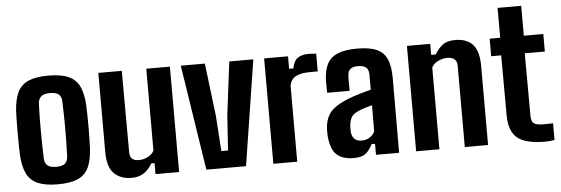

<svg xmlns="http://www.w3.org/2000/svg" viewBox="-50 -924 3181 1089"><g transform="rotate(-5 1540.5 -380.0)"><path d="M239.5 9.5Q168.5 9.5 126 -9Q83.5 -27.5 63.2 -68.5Q43 -109.5 39.5 -176.5Q38.5 -198.5 38 -230.8Q37.5 -263 37.5 -299.2Q37.5 -335.5 38 -368.5Q38.5 -401.5 39.5 -424Q43.5 -492 63.8 -532.8Q84 -573.5 126.5 -591.5Q169 -609.5 239.5 -609.5Q311.5 -609.5 353.8 -590.5Q396 -571.5 415.5 -530.8Q435 -490 438.5 -424Q439.5 -401.5 440.2 -368.8Q441 -336 441 -300.5Q441 -265 440.2 -232.2Q439.5 -199.5 438.5 -176.5Q434.5 -109.5 415 -68.5Q395.5 -27.5 353.2 -9Q311 9.5 239.5 9.5ZM239.5 -90Q275 -90 289.8 -103.8Q304.5 -117.5 305.5 -144Q307 -188.5 307.8 -227.5Q308.5 -266.5 308.5 -303.2Q308.5 -340 307.8 -377.5Q307 -415 305.5 -457Q304.5 -483.5 289.8 -496.8Q275 -510 239.5 -510Q204.5 -510 188.8 -495.8Q173 -481.5 172 -456.5Q170.5 -423.5 170 -386Q169.5 -348.5 169.5 -308.2Q169.5 -268 170.2 -226.8Q171 -185.5 172.5 -144Q173.5 -117.5 189 -103.8Q204.5 -90 239.5 -90Z M660 9.5Q596.5 9.5 559.8 -27.5Q523 -64.5 523 -149V-600H656.5L658 -138Q658 -112 670.2 -99.8Q682.5 -87.5 710.5 -87.5Q736 -87.5 761 -100.2Q786 -113 796 -134.5V-600H930.5V0H796V-62.5H777.5Q754.5 -24 726.2 -7.2Q698 9.5 660 9.5Z M1085.5 0 992.5 -600H1129.5L1166 -298.5L1179.5 -97.5H1217.5L1231 -298.5L1268.5 -600H1405.5L1311.5 0Z M1467 0V-600H1603V-529H1627.5Q1634.5 -571 1657.8 -587.2Q1681 -603.5 1719 -603.5Q1731 -603.5 1743.2 -602.5Q1755.5 -601.5 1763.5 -601V-500H1720.5Q1669.5 -500 1640.2 -485.5Q1611 -471 1603 -434.5V0Z M1926.5 7.5Q1859.5 7.5 1826.8 -24Q1794 -55.5 1787.5 -130.5Q1787 -140 1787 -153.2Q1787 -166.5 1787.5 -175.5Q1790.5 -215 1805.5 -243.8Q1820.5 -272.5 1853 -294.5Q1885.5 -316.5 1940 -336.5Q1968 -346.5 1994.8 -354.2Q2021.5 -362 2054 -370.5V-455.5Q2054 -484 2039.5 -497Q2025 -510 1993 -510Q1965 -510 1950.5 -499Q1936 -488 1934.5 -462Q1934 -454 1933.8 -434.8Q1933.5 -415.5 1933.8 -397.2Q1934 -379 1934.5 -374.5H1806.5Q1806 -384.5 1805.5 -405.5Q1805 -426.5 1805.5 -447Q1807.5 -503 1826.2 -539Q1845 -575 1886 -592.2Q1927 -609.5 1997.5 -609.5Q2069 -609.5 2109.5 -590.8Q2150 -572 2167 -531.5Q2184 -491 2184 -426L2183 0H2051.5V-62.5H2031.5Q2014.5 -27 1992 -9.8Q1969.5 7.5 1926.5 7.5ZM1979 -87.5Q2003 -87.5 2022.5 -99.5Q2042 -111.5 2052.5 -132.5L2053.5 -282Q2033.5 -277 2012.8 -270.8Q1992 -264.5 1972.5 -255.5Q1940.5 -241.5 1931.2 -220.5Q1922 -199.5 1920.5 -175.5Q1920 -162.5 1920 -156.5Q1920 -150.5 1920.5 -140Q1923 -115 1937.8 -101.2Q1952.5 -87.5 1979 -87.5Z M2280 0V-600H2412.5V-537.5H2438.5Q2460 -572.5 2485 -591Q2510 -609.5 2556 -609.5Q2620.5 -609.5 2654.8 -572.8Q2689 -536 2689.5 -451V0H2557V-462.5Q2557 -488.5 2542.5 -500.5Q2528 -512.5 2500.5 -512.5Q2476 -512.5 2449.2 -499.8Q2422.5 -487 2412.5 -465.5V0Z M3014 9.5Q2903.5 9.5 2856.5 -29Q2809.5 -67.5 2809 -158.5L2808 -500H2751V-600H2811V-770H2945.5V-600H3056.5V-500H2942L2943.5 -143Q2943.5 -111 2959.2 -100.2Q2975 -89.5 3014.5 -89.5Q3028 -89.5 3040.2 -90Q3052.5 -90.5 3067.5 -90.5V4.5Q3055.5 6.5 3042.5 8Q3029.5 9.5 3014 9.5Z"/></g></svg>

Font: Big Shoulders Text Thin ExtraBold
Style: Regular
Weight: 800
Version: Version 2.002